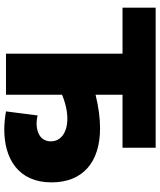

<svg xmlns="http://www.w3.org/2000/svg" viewBox="55 -795 748 898"><g transform="rotate(90 429.0 -346.0)"><path d="M501 0C530 5 558 8 586 8C721 8 833 -57 833 -213C833 -357 741 -440 580 -440C533 -440 481 -433 423 -419V-545H671V-700H16V-545H231V0H423V-262C463 -279 502 -287 535 -287C598 -287 641 -258 641 -210C641 -160 597 -143 557 -143C544 -143 531 -145 520 -148Z"/></g></svg>

Font: Montserrat-Alt1 ExtBd
Style: Regular
Weight: 800
Designer: Differentunic
Foundry: Differentunic
Version: Version 7.222